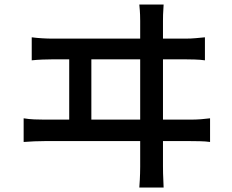

<svg xmlns="http://www.w3.org/2000/svg" viewBox="-20 -798 1040 860"><path d="M122.1 -630.9Q144.5 -627.9 168.9 -626.5Q193.4 -625 214.8 -625H607.9V-704.1Q607.9 -714.4 607.4 -731.4Q606.9 -748.5 604 -777.8H712.9Q710.9 -750.5 710.4 -732.2Q710 -713.9 710 -704.1V-625H810.1Q835 -625 856.4 -627Q877.9 -628.9 897.9 -630.9V-527.8Q877 -530.8 851.3 -531.5Q825.7 -532.2 810.1 -532.2H710V-262.2H834Q857.9 -262.2 880.1 -263.9Q902.3 -265.6 920.9 -268.1V-162.1Q900.9 -165 875.2 -165.5Q849.6 -166 834 -166H710V-53.2Q710 -45.4 710.4 -21.2Q710.9 2.9 712.9 42H604Q606.9 2.9 607.4 -20.3Q607.9 -43.5 607.9 -50.8V-166H179.2Q157.2 -166 134 -165Q110.8 -164.1 85.9 -162.1V-268.1Q109.4 -264.2 133.3 -263.2Q157.2 -262.2 179.2 -262.2H290V-532.2H214.8Q193.4 -532.2 169.7 -531.2Q146 -530.3 122.1 -527.8ZM607.9 -262.2V-532.2H389.2V-262.2Z"/></svg>

Font: Source Han Sans CN Medium
Style: Regular
Weight: 500
Designer: Ryoko NISHIZUKA  (kana, bopomofo & ideographs); Paul D. Hunt (Latin, Greek & Cyrillic); Sandoll Communications , Soo-you
Foundry: Adobe
Version: Version 2.004;hotconv 1.0.118;makeotfexe 2.5.65603